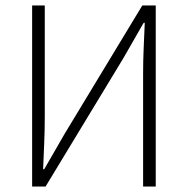

<svg xmlns="http://www.w3.org/2000/svg" viewBox="-20 -679 684 699"><path d="M97 0V-659H143V-255Q143 -207 141 -159Q139 -111 137 -63H141L216 -193L498 -659H547V0H501V-409Q501 -457 503 -502.5Q505 -548 507 -596H503L429 -467L146 0Z"/></svg>

Font: hySource Sans Pro Light
Style: Regular
Weight: 300
Designer: Paul D. Hunt
Foundry: Adobe Systems Incorporated
Version: Version 2.021;PS 2.000;hotconv 1.0.86;makeotf.lib2.5.63406